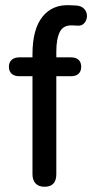

<svg xmlns="http://www.w3.org/2000/svg" viewBox="-20 -706 358 733"><path d="M104 -41V-415H54Q35 -415 24.5 -424.5Q14 -434 14 -451Q14 -468 24.5 -477.5Q35 -487 54 -487H104V-499Q104 -595 142.5 -642.5Q181 -690 248 -686L270 -685Q290 -684 301 -672.5Q312 -661 312 -645Q312 -630 302.5 -618.5Q293 -607 277 -608L257 -609Q222 -611 208.5 -584.5Q195 -558 195 -509V-487H251Q270 -487 280 -477.5Q290 -468 290 -451Q290 -434 280 -424.5Q270 -415 251 -415H195V-41Q195 7 150 7Q128 7 116 -5.5Q104 -18 104 -41Z"/></svg>

Font: SN Pro
Style: Regular
Weight: 400
Designer: Tobias Whetton
Foundry: Supernotes
Version: Version 1.003